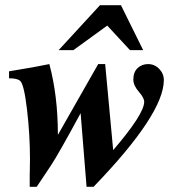

<svg xmlns="http://www.w3.org/2000/svg" viewBox="-20 -710 707 743"><path d="M15 -407V-434Q125 -452 171 -462Q204 -339 204 -188L360 -462H387L418 -129Q538 -269 538 -316Q538 -331 518 -354Q496 -379 496 -402Q496 -431 512.5 -446.5Q529 -462 553 -462Q578 -462 596 -443.5Q614 -425 614 -400Q614 -269 342 13H315L292 -272Q207 -115 178 -71L122 13H95V-33Q95 -37 95.5 -57.5Q96 -78 96 -95Q96 -189 84.5 -286.5Q73 -384 58 -397Q47 -407 15 -407ZM483 -516 395 -611 264 -516H207L367 -690H448L534 -516Z"/></svg>

Font: STIX MathJax Latin
Style: Bold Italic
Weight: 700
Italic angle: -16.33°
Designer: MicroPress Inc., with final additions and corrections provided by Coen Hoffman, Elsevier (retired)
Version: Version 1.1.1